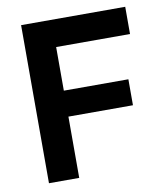

<svg xmlns="http://www.w3.org/2000/svg" viewBox="-74 -688 642 750"><g transform="rotate(-10 247.0 -313.5)"><path d="M180 -243V0H60V-627H473V-519H180V-346H436V-243Z"/></g></svg>

Font: Blinker SemiBold
Style: Regular
Weight: 600
Designer: Juergen Huber
Foundry: supertype
Version: Version 1.015;PS 1.15;hotconv 1.0.88;makeotf.lib2.5.647800